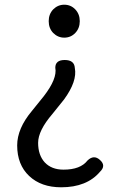

<svg xmlns="http://www.w3.org/2000/svg" viewBox="-20 -577 514 816"><path d="M240 219Q155 219 104 171Q53 123 53 41Q53 -31 116 -106Q141 -136 166 -168Q224 -243 215 -289Q215 -322 255 -322Q296 -322 298 -288Q309 -232 252 -154L203 -93Q142 -22 142 30Q142 82 170 113Q199 144 250 144Q322 144 352 105Q379 79 405 103Q432 127 405 153Q349 219 240 219ZM253 -417Q226 -417 206 -437Q187 -457 187 -487Q187 -517 206 -537Q226 -557 253 -557Q281 -557 300 -537Q319 -517 319 -487Q319 -457 300 -437Q281 -417 253 -417Z"/></svg>

Font: Swei Gothic CJK TC Regular
Style: Regular
Weight: 400
Version: Version 2.129